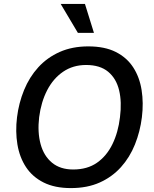

<svg xmlns="http://www.w3.org/2000/svg" viewBox="-20 -950 789 981"><path d="M342 11Q260 11 203 -17.5Q146 -46 113 -96Q80 -146 69 -212Q58 -278 67 -351Q76 -424 103 -490Q130 -556 175.5 -606Q221 -656 285 -684.5Q349 -713 431 -713Q515 -713 571.5 -684.5Q628 -656 660.5 -606Q693 -556 703.5 -490Q714 -424 705 -351Q696 -278 669.5 -212Q643 -146 598 -96Q553 -46 489.5 -17.5Q426 11 342 11ZM354 -84Q426 -84 475.5 -118.5Q525 -153 554.5 -213.5Q584 -274 593 -351Q603 -429 588.5 -489Q574 -549 532.5 -583.5Q491 -618 420 -618Q353 -618 302.5 -583.5Q252 -549 221 -489Q190 -429 180 -351Q171 -274 187.5 -213.5Q204 -153 246 -118.5Q288 -84 354 -84ZM378 -782 290 -930H414L460 -782Z"/></svg>

Font: Inclusive Sans Medium
Style: Italic
Weight: 500
Italic angle: -7°
Designer: Olivia King
Foundry: Olivia King
Version: Version 2.004